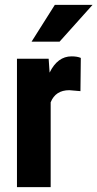

<svg xmlns="http://www.w3.org/2000/svg" viewBox="-20 -770 401 790"><path d="M188.5 0H49.8V-528.3H180.2L184.1 -471.2Q216.8 -538.1 274.4 -538.1Q297.9 -538.1 312.5 -531.7L311 -395L265.1 -398.9Q208.5 -398.9 188.5 -349.1ZM205.6 -750H360.8L225.1 -598.6H109.9Z"/></svg>

Font: RobotoCondensed-Bold
Style: Bold
Weight: 700
Designer: Google
Version: Version 2.001240; 2014